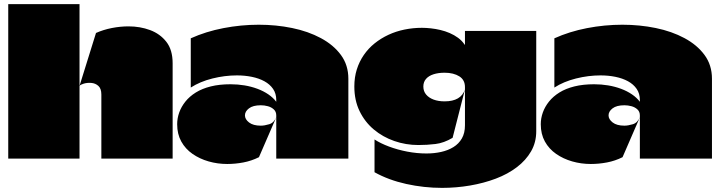

<svg xmlns="http://www.w3.org/2000/svg" viewBox="-20 -770 3495 932"><path d="M20 0Q20 -93 20 -185Q20 -277 20 -369.5Q20 -462 20 -554Q20 -604 20 -652.5Q20 -701 20 -750H366Q366 -719 366 -677.5Q366 -636 366 -591Q366 -546 366 -504Q366 -448 366 -408Q366 -368 366 -363Q366 -358 366 -340.5Q366 -323 366 -298Q366 -265 366 -224Q366 -183 366 -140.5Q366 -98 366 -61Q366 -24 366 0ZM472 0Q472 -39 472 -78Q472 -117 472 -155.5Q472 -194 472 -233Q472 -272 472 -311Q472 -340 457.5 -353Q443 -366 423 -367.5Q403 -369 386.5 -364Q370 -359 366 -353L446 -610Q482 -626 523 -634Q564 -642 604 -642Q660 -642 708.5 -624Q757 -606 787.5 -567Q818 -528 818 -463Q818 -386 818 -308.5Q818 -231 818 -154Q818 -77 818 0Z M906 -584V-345Q951 -374 1011 -389Q1071 -404 1130 -404Q1168 -404 1202.5 -397Q1237 -390 1263.5 -375.5Q1290 -361 1305.5 -338.5Q1321 -316 1321 -285Q1321 -284 1321 -282.5Q1321 -281 1321 -279.5Q1321 -278 1321 -276Q1306 -296 1282.5 -312Q1259 -328 1229.5 -339Q1200 -350 1167 -355.5Q1134 -361 1099 -361Q1045 -361 1003 -350.5Q961 -340 930.5 -321Q900 -302 880 -277Q860 -252 850 -224Q840 -196 840 -167Q840 -119 860 -83Q880 -47 914.5 -23Q949 1 992.5 13.5Q1036 26 1083 26Q1122 26 1161.5 18.5Q1201 11 1237 -7Q1258 -56 1279.5 -105Q1301 -154 1322 -203Q1310 -174 1287 -167Q1264 -160 1246 -160Q1209 -160 1189 -175.5Q1169 -191 1169 -210Q1169 -229 1188.5 -244Q1208 -259 1246 -259Q1263 -259 1280 -254.5Q1297 -250 1309 -239Q1321 -228 1321 -210Q1321 -158 1321 -105.5Q1321 -53 1321 0Q1356 0 1391 0Q1426 0 1461 0Q1496 0 1531 0Q1566 0 1601 0Q1636 0 1671 0Q1671 -97 1671 -194Q1671 -291 1671 -388Q1671 -454 1635 -503Q1599 -552 1537.5 -585Q1476 -618 1398 -634Q1320 -650 1236 -650Q1150 -650 1064.5 -633.5Q979 -617 906 -584Z M2583 -620H2237Q2237 -609 2237 -587.5Q2237 -566 2237 -555Q2237 -554 2237 -553Q2237 -552 2236.5 -552Q2236 -552 2235 -554Q2222 -573 2203.5 -586.5Q2185 -600 2163 -609.5Q2141 -619 2117.5 -624.5Q2094 -630 2071 -632.5Q2048 -635 2028 -635Q1985 -635 1943.5 -626.5Q1902 -618 1865.5 -601Q1829 -584 1798.5 -559.5Q1768 -535 1746 -503Q1724 -471 1712 -433Q1700 -395 1700 -350Q1700 -283 1725.5 -230.5Q1751 -178 1794.5 -141.5Q1838 -105 1894 -85.5Q1950 -66 2011 -66Q2053 -66 2094 -71Q2135 -76 2177 -101L2237 -336Q2218 -278 2138 -278Q2108 -278 2085 -286.5Q2062 -295 2048.5 -311Q2035 -327 2035 -350Q2035 -372 2048 -387Q2061 -402 2084.5 -409.5Q2108 -417 2138 -417Q2160 -417 2178 -412.5Q2196 -408 2209.5 -399.5Q2223 -391 2230 -378Q2237 -365 2237 -347V-162Q2237 -124 2222 -98Q2207 -72 2181 -56Q2155 -40 2121.5 -32.5Q2088 -25 2050 -25Q2004 -25 1957 -34Q1910 -43 1868.5 -58.5Q1827 -74 1798 -93V66Q1866 104 1952 123Q2038 142 2126 142Q2195 142 2262 130.5Q2329 119 2387 97Q2445 75 2489 41.5Q2533 8 2558 -35.5Q2583 -79 2583 -133Q2583 -255 2583 -377Q2583 -499 2583 -620Z M2671 -584V-345Q2716 -374 2776 -389Q2836 -404 2895 -404Q2933 -404 2967.5 -397Q3002 -390 3028.5 -375.5Q3055 -361 3070.5 -338.5Q3086 -316 3086 -285Q3086 -284 3086 -282.5Q3086 -281 3086 -279.5Q3086 -278 3086 -276Q3071 -296 3047.5 -312Q3024 -328 2994.5 -339Q2965 -350 2932 -355.5Q2899 -361 2864 -361Q2810 -361 2768 -350.5Q2726 -340 2695.5 -321Q2665 -302 2645 -277Q2625 -252 2615 -224Q2605 -196 2605 -167Q2605 -119 2625 -83Q2645 -47 2679.5 -23Q2714 1 2757.5 13.5Q2801 26 2848 26Q2887 26 2926.5 18.5Q2966 11 3002 -7Q3023 -56 3044.5 -105Q3066 -154 3087 -203Q3075 -174 3052 -167Q3029 -160 3011 -160Q2974 -160 2954 -175.5Q2934 -191 2934 -210Q2934 -229 2953.5 -244Q2973 -259 3011 -259Q3028 -259 3045 -254.5Q3062 -250 3074 -239Q3086 -228 3086 -210Q3086 -158 3086 -105.5Q3086 -53 3086 0Q3121 0 3156 0Q3191 0 3226 0Q3261 0 3296 0Q3331 0 3366 0Q3401 0 3436 0Q3436 -97 3436 -194Q3436 -291 3436 -388Q3436 -454 3400 -503Q3364 -552 3302.5 -585Q3241 -618 3163 -634Q3085 -650 3001 -650Q2915 -650 2829.5 -633.5Q2744 -617 2671 -584Z"/></svg>

Font: Climate Crisis
Style: Regular
Weight: 400
Version: Version 1.003